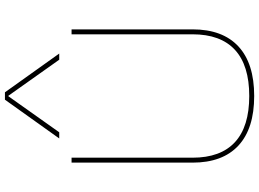

<svg xmlns="http://www.w3.org/2000/svg" viewBox="-156 -884 1050 778"><g transform="rotate(-90 369.0 -495.0)"><path d="M369 10Q237 10 168 -54Q99 -118 99 -240V-730H119V-240Q119 -126 182 -68Q245 -10 369 -10Q493 -10 556 -68Q619 -126 619 -240V-730H639V-240Q639 -118 570 -54Q501 10 369 10ZM197 -780 354 -1000H384L541 -780H516L370 -986H368L222 -780Z"/></g></svg>

Font: M PLUS 1 Thin Thin
Style: Regular
Weight: 250
Version: Version 1.001